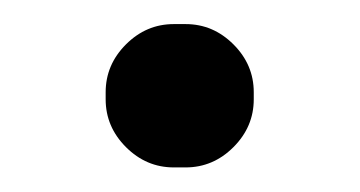

<svg xmlns="http://www.w3.org/2000/svg" viewBox="-20 -133 294 157"><path d="M66.4 -51.8V-57.6Q66.4 -80.1 83 -96.7Q99.6 -113.3 122.1 -113.3H131.8Q154.3 -113.3 170.9 -96.7Q187.5 -80.1 187.5 -57.6V-51.8Q187.5 -29.3 170.9 -12.7Q154.3 3.9 131.8 3.9H122.1Q99.6 3.9 83 -12.7Q66.4 -29.3 66.4 -51.8Z"/></svg>

Font: jf-openhuninn-1.1
Style: Regular
Weight: 400
Designer: [Kosugi Maru]
      Designed by Motoya company      

      [Varela Round]
      Joe Prince(Latin component); Avraham Co
Foundry: justfont CO.,LTD.
Version: 1.1